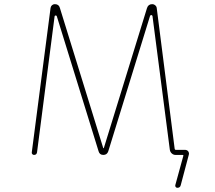

<svg xmlns="http://www.w3.org/2000/svg" viewBox="-20 -773 1040 929"><path d="M837.9 135.7Q833 135.7 830.1 131.8Q827.1 127.9 828.1 123L867.2 -19.5Q868.2 -23.4 864.3 -23.4H829.1Q819.3 -23.4 811.5 -30.3Q803.7 -37.1 801.8 -47.9L717.8 -695.3Q716.8 -699.2 712.9 -700.2H711.9Q708 -700.2 706.1 -696.3L503.9 -41Q498 -23.4 480 -23.4Q461.9 -23.4 457 -41L254.9 -694.3Q253.9 -698.2 249 -698.2Q244.1 -697.3 244.1 -693.4L159.2 -36.1Q157.2 -23.4 144.5 -23.4Q139.6 -23.4 136.2 -27.3Q132.8 -31.2 133.8 -36.1L224.6 -734.4Q225.6 -742.2 231.4 -747.6Q237.3 -752.9 245.1 -752.9Q264.6 -752.9 269.5 -735.4L479.5 -56.6Q480.5 -55.7 481.4 -55.7Q482.4 -55.7 482.4 -56.6L691.4 -734.4Q697.3 -752.9 716.8 -752.9Q724.6 -752.9 731 -747.6Q737.3 -742.2 738.3 -734.4L825.2 -52.7Q826.2 -47.9 830.1 -47.9H875Q884.8 -47.9 890.6 -41Q894.5 -35.2 894.5 -29.3Q894.5 -27.3 893.6 -24.4L854.5 123Q851.6 135.7 837.9 135.7Z"/></svg>

Font: Rounded-L Mgen+ 2m thin
Style: Regular
Weight: 100
Designer: [Source Han Sans]
Ryoko NISHIZUKA  (kana & ideographs); Paul D. Hunt (Latin, Greek & Cyrillic); Wenlong ZHANG  (bopomofo
Version: Version 1.059.20150602